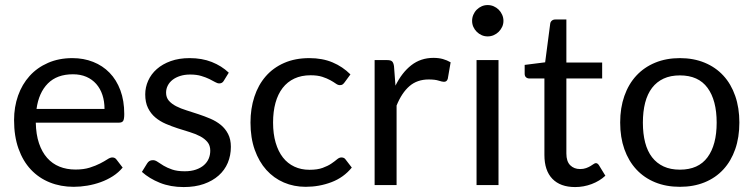

<svg xmlns="http://www.w3.org/2000/svg" viewBox="-20 -750 3053 778"><path d="M483.5 -288Q483.5 -267 479 -260Q474.5 -253 462 -253H125Q126 -205 138 -169.5Q150 -134 171 -110.2Q192 -86.5 221 -74.8Q250 -63 286 -63Q319.5 -63 343.8 -70.8Q368 -78.5 385.5 -87.5Q403 -96.5 414.8 -104.2Q426.5 -112 435 -112Q446 -112 452 -103.5L477 -71Q460.5 -51 437.5 -36.2Q414.5 -21.5 388.2 -12Q362 -2.5 334 2.2Q306 7 278.5 7Q226 7 181.8 -10.8Q137.5 -28.5 105.2 -62.8Q73 -97 55 -147.5Q37 -198 37 -263.5Q37 -316.5 53.2 -362.5Q69.5 -408.5 100 -442.2Q130.5 -476 174.5 -495.2Q218.5 -514.5 273.5 -514.5Q319 -514.5 357.5 -499.2Q396 -484 424 -455.2Q452 -426.5 467.8 -384.2Q483.5 -342 483.5 -288ZM128 -308.5H403.5Q403.5 -339.5 395 -365.2Q386.5 -391 370 -409.8Q353.5 -428.5 329.8 -438.8Q306 -449 275.5 -449Q211 -449 174 -411.8Q137 -374.5 128 -308.5Z M887 -423Q881 -412 868.5 -412Q861 -412 851.5 -417.5Q842 -423 828.2 -429.8Q814.5 -436.5 795.5 -442.2Q776.5 -448 750.5 -448Q728 -448 710 -442.2Q692 -436.5 679.2 -426.5Q666.5 -416.5 659.8 -403.2Q653 -390 653 -374.5Q653 -355 664.2 -342Q675.5 -329 694 -319.5Q712.5 -310 736 -302.8Q759.5 -295.5 784.2 -287.2Q809 -279 832.5 -269Q856 -259 874.5 -244Q893 -229 904.2 -207.2Q915.5 -185.5 915.5 -155Q915.5 -120 903 -90.2Q890.5 -60.5 866 -38.8Q841.5 -17 806 -4.5Q770.5 8 724 8Q671 8 628 -9.2Q585 -26.5 555 -53.5L576 -87.5Q580 -94 585.5 -97.5Q591 -101 600 -101Q609 -101 619 -94Q629 -87 643.2 -78.5Q657.5 -70 677.8 -63Q698 -56 728.5 -56Q754.5 -56 774 -62.8Q793.5 -69.5 806.5 -81Q819.5 -92.5 825.8 -107.5Q832 -122.5 832 -139.5Q832 -160.5 820.8 -174.2Q809.5 -188 791 -197.8Q772.5 -207.5 748.8 -214.8Q725 -222 700.2 -230Q675.5 -238 651.8 -248.2Q628 -258.5 609.5 -274Q591 -289.5 579.8 -312.2Q568.5 -335 568.5 -367.5Q568.5 -396.5 580.5 -423.2Q592.5 -450 615.5 -470.2Q638.5 -490.5 672 -502.5Q705.5 -514.5 748.5 -514.5Q798.5 -514.5 838.2 -498.8Q878 -483 907 -455.5Z M1376.5 -416.5Q1372.5 -411 1368.5 -408Q1364.5 -405 1357 -405Q1349.5 -405 1340.8 -411.2Q1332 -417.5 1318.5 -425Q1305 -432.5 1285.8 -438.8Q1266.5 -445 1238.5 -445Q1201.5 -445 1173 -431.8Q1144.5 -418.5 1125.2 -393.5Q1106 -368.5 1096.2 -333Q1086.5 -297.5 1086.5 -253.5Q1086.5 -207.5 1097 -171.8Q1107.5 -136 1126.5 -111.8Q1145.5 -87.5 1172.8 -74.8Q1200 -62 1234 -62Q1266.5 -62 1287.5 -69.8Q1308.5 -77.5 1322.5 -87Q1336.5 -96.5 1345.5 -104.2Q1354.5 -112 1363.5 -112Q1375 -112 1380.5 -103.5L1405.5 -71Q1372.5 -30.5 1323 -11.8Q1273.5 7 1218.5 7Q1171 7 1130.2 -10.5Q1089.5 -28 1059.5 -61.2Q1029.5 -94.5 1012.2 -143Q995 -191.5 995 -253.5Q995 -310 1010.8 -358Q1026.5 -406 1056.8 -440.8Q1087 -475.5 1131.5 -495Q1176 -514.5 1233.5 -514.5Q1286.5 -514.5 1327.5 -497.2Q1368.5 -480 1400 -448.5Z M1498 0V-506.5H1549Q1563.5 -506.5 1569 -501Q1574.5 -495.5 1576.5 -482L1582.5 -403Q1608.5 -456 1646.8 -485.8Q1685 -515.5 1736.5 -515.5Q1757.5 -515.5 1774.5 -510.8Q1791.5 -506 1806 -497.5L1794.5 -431Q1791 -418.5 1779 -418.5Q1772 -418.5 1757.5 -423.2Q1743 -428 1717 -428Q1670.5 -428 1639.2 -401Q1608 -374 1587 -322.5V0Z M2000 -506.5V0H1911V-506.5ZM1956 -602.5Q1943 -602.5 1931.8 -607.5Q1920.5 -612.5 1911.8 -621.2Q1903 -630 1898 -641.2Q1893 -652.5 1893 -665.5Q1893 -678.5 1898 -690.2Q1903 -702 1911.8 -710.8Q1920.5 -719.5 1931.8 -724.5Q1943 -729.5 1956 -729.5Q1969 -729.5 1980.5 -724.5Q1992 -719.5 2000.8 -710.8Q2009.5 -702 2014.8 -690.2Q2020 -678.5 2020 -665.5Q2020 -652.5 2014.8 -641.2Q2009.5 -630 2000.8 -621.2Q1992 -612.5 1980.5 -607.5Q1969 -602.5 1956 -602.5Z M2186 -122V-432H2125Q2117 -432 2111.5 -436.8Q2106 -441.5 2106 -451.5V-487L2189 -497.5L2209.5 -654Q2210.5 -661.5 2216 -666.2Q2221.5 -671 2230 -671H2275V-496.5H2420V-432H2275V-128Q2275 -96 2290.5 -80.5Q2306 -65 2330.5 -65Q2344.5 -65 2354.8 -68.8Q2365 -72.5 2372.5 -77Q2380 -81.5 2385.2 -85.2Q2390.5 -89 2394.5 -89Q2401.5 -89 2407 -80.5L2433 -38Q2410 -16.5 2377.5 -4.2Q2345 8 2310.5 8Q2250.5 8 2218.2 -25.5Q2186 -59 2186 -122Z M2976 -253.5Q2976 -193.5 2959.2 -145.5Q2942.5 -97.5 2911.2 -63.5Q2880 -29.5 2835.2 -11.2Q2790.5 7 2735 7Q2679.5 7 2634.8 -11.2Q2590 -29.5 2558.5 -63.5Q2527 -97.5 2510 -145.5Q2493 -193.5 2493 -253.5Q2493 -313 2510 -361.2Q2527 -409.5 2558.5 -443.5Q2590 -477.5 2634.8 -496Q2679.5 -514.5 2735 -514.5Q2790.5 -514.5 2835.2 -496Q2880 -477.5 2911.2 -443.5Q2942.5 -409.5 2959.2 -361.2Q2976 -313 2976 -253.5ZM2884 -253Q2884 -343.5 2847 -394Q2810 -444.5 2735 -444.5Q2697 -444.5 2669 -431.5Q2641 -418.5 2622.2 -394Q2603.5 -369.5 2594.2 -333.8Q2585 -298 2585 -253Q2585 -208 2594.2 -172.5Q2603.5 -137 2622.2 -112.8Q2641 -88.5 2669 -75.5Q2697 -62.5 2735 -62.5Q2810 -62.5 2847 -112.8Q2884 -163 2884 -253Z"/></svg>

Font: LatoCHI
Style: Regular
Weight: 400
Designer: Lukasz Dziedzic
Foundry: tyPoland Lukasz Dziedzic
Version: Version 1.104